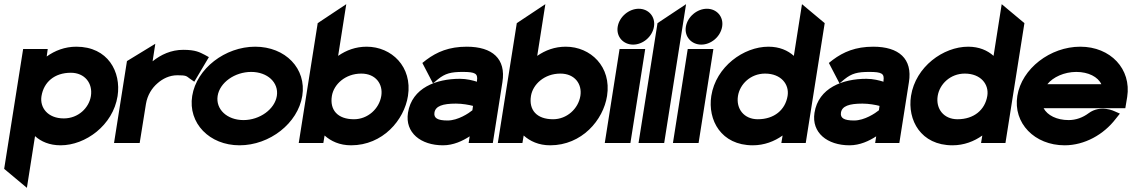

<svg xmlns="http://www.w3.org/2000/svg" viewBox="-30 -686 5430 921"><path d="M-10 124 99 215 138 -33C167 -7 207 11 261 11C380 11 512 -85 534 -225C552 -341 488 -462 336 -462C281 -462 233 -443 194 -415L199 -451H81ZM169 -225C180 -292 231 -337 310 -337C376 -337 416 -287 406 -225C397 -169 346 -118 276 -118C199 -118 160 -170 169 -225Z M517 0H640L670 -187C677 -230 699 -264 726 -287C750 -308 782 -325 821 -325C864 -325 864 -321 879 -310L902 -294L972 -412L952 -423C928 -435 909 -447 849 -447C791 -447 742 -424 702 -392L715 -476L579 -393Z M892 -226C871 -95 975 11 1119 11C1264 11 1399 -95 1420 -226C1441 -357 1339 -462 1194 -462C1050 -462 913 -357 892 -226ZM1014 -226C1024 -290 1096 -341 1175 -341C1253 -341 1308 -290 1298 -226C1288 -162 1216 -110 1138 -110C1059 -110 1004 -162 1014 -226Z M1403 0H1521L1527 -36C1557 -9 1599 11 1654 11C1806 11 1909 -110 1927 -226C1949 -366 1848 -462 1729 -462C1676 -462 1631 -445 1592 -418L1631 -666L1494 -575ZM1562 -226C1571 -281 1626 -333 1703 -333C1773 -333 1808 -282 1799 -226C1789 -164 1734 -114 1668 -114C1589 -114 1551 -159 1562 -226Z M1927 -145C1912 -49 1989 11 2095 11C2145 11 2189 -10 2223 -32L2218 0H2334L2380 -292C2398 -404 2332 -462 2209 -462C2124 -462 2066 -437 2015 -399L1996 -384L2047 -286L2071 -306C2106 -334 2133 -341 2190 -341C2250 -341 2263 -333 2258 -299V-294C2239 -300 2209 -308 2176 -308C2063 -308 1946 -265 1927 -145ZM2054 -146C2059 -177 2093 -189 2157 -189C2188 -189 2220 -183 2239 -178L2236 -157C2219 -143 2167 -108 2117 -108C2068 -108 2050 -120 2054 -146Z M2358 0H2476L2482 -36C2512 -9 2554 11 2609 11C2761 11 2864 -110 2882 -226C2904 -366 2803 -462 2684 -462C2631 -462 2586 -445 2547 -418L2586 -666L2449 -575ZM2517 -226C2526 -281 2581 -333 2658 -333C2728 -333 2763 -282 2754 -226C2744 -164 2689 -114 2623 -114C2544 -114 2506 -159 2517 -226Z M2933 -558C2925 -510 2960 -472 3007 -472C3054 -472 3099 -510 3107 -558C3115 -606 3081 -644 3034 -644C2987 -644 2941 -606 2933 -558ZM2871 0H2994L3065 -451H2942Z M3033 0H3156L3261 -666L3124 -575Z M3260 -558C3252 -510 3287 -472 3334 -472C3381 -472 3426 -510 3434 -558C3442 -606 3408 -644 3361 -644C3314 -644 3268 -606 3260 -558ZM3198 0H3321L3392 -451H3269Z M3382 -226C3364 -110 3429 11 3581 11C3636 11 3685 -8 3724 -36L3718 0H3835L3926 -575L3817 -666L3778 -418C3749 -444 3709 -462 3656 -462C3537 -462 3404 -366 3382 -226ZM3510 -226C3519 -282 3570 -333 3640 -333C3717 -333 3757 -281 3748 -226C3737 -159 3684 -114 3605 -114C3539 -114 3500 -164 3510 -226Z M3877 -145C3862 -49 3939 11 4045 11C4095 11 4139 -10 4173 -32L4168 0H4284L4330 -292C4348 -404 4282 -462 4159 -462C4074 -462 4016 -437 3965 -399L3946 -384L3997 -286L4021 -306C4056 -334 4083 -341 4140 -341C4200 -341 4213 -333 4208 -299V-294C4189 -300 4159 -308 4126 -308C4013 -308 3896 -265 3877 -145ZM4004 -146C4009 -177 4043 -189 4107 -189C4138 -189 4170 -183 4189 -178L4186 -157C4169 -143 4117 -108 4067 -108C4018 -108 4000 -120 4004 -146Z M4340 -226C4322 -110 4387 11 4539 11C4594 11 4643 -8 4682 -36L4676 0H4793L4884 -575L4775 -666L4736 -418C4707 -444 4667 -462 4614 -462C4495 -462 4362 -366 4340 -226ZM4468 -226C4477 -282 4528 -333 4598 -333C4675 -333 4715 -281 4706 -226C4695 -159 4642 -114 4563 -114C4497 -114 4458 -164 4468 -226Z M4850 -226C4829 -95 4933 11 5077 11C5172 11 5264 -40 5322 -116L5342 -141L5317 -152C5317 -152 5250 -186 5192 -143C5164 -122 5131 -110 5096 -110C5039 -110 4994 -133 4976 -167H5368L5377 -221C5398 -355 5297 -462 5152 -462C5008 -462 4871 -357 4850 -226ZM4994 -282C5021 -316 5075 -341 5133 -341C5191 -341 5237 -317 5253 -282Z"/></svg>

Font: Charger Pro
Style: UltraObl
Weight: 900
Designer: Jasper
Foundry: Cannot Into Space Fonts
Version: Version 1.09